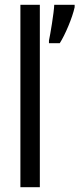

<svg xmlns="http://www.w3.org/2000/svg" viewBox="-20 -780 331 800"><path d="M146 0V-760H65V0ZM291 -750V-760H206C205 -728 189 -633 184 -611V-600H229C251 -634 282 -707 291 -750Z"/></svg>

Font: Noto Sans Arabic ExtCond
Style: Regular
Weight: 400
Width: 2
Designer: Monotype Design Team, Nadine Chahine, Nizar Qandah and Khaled Hosny
Foundry: Monotype Imaging Inc.
Version: Version 2.012